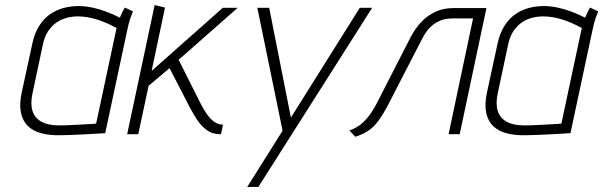

<svg xmlns="http://www.w3.org/2000/svg" viewBox="-20 -532 2391 761"><path d="M507 -487 475 -502Q469 -493 463 -479.5Q457 -466 455 -462Q430 -475 402 -485.5Q374 -496 346 -502Q318 -508 290 -508Q261 -508 232.5 -500.5Q204 -493 179 -476Q154 -459 135 -429Q116 -399 107 -354L66 -165Q56 -118 63 -85Q70 -52 91 -32Q112 -12 145 -3.5Q178 5 219 4Q235 4 258 3Q281 2 305.5 1Q330 0 350.5 -1.5Q371 -3 384.5 -3.5Q398 -4 397 -4L484 -411Q490 -441 497.5 -462Q505 -483 507 -487ZM109 -163 149 -351Q156 -387 171.5 -409.5Q187 -432 206.5 -444.5Q226 -457 247 -462Q268 -467 288 -467Q307 -467 325.5 -464Q344 -461 362 -455.5Q380 -450 400 -441.5Q420 -433 442 -421L361 -42Q361 -42 348 -41Q335 -40 313.5 -39Q292 -38 266.5 -36.5Q241 -35 214 -35Q170 -35 143.5 -50Q117 -65 108.5 -93.5Q100 -122 109 -163Z M778 -116 688 -295 922 -501H863L581 -251L634 -502L593 -512L484 0H528L569 -192L652 -262L732 -107Q745 -82 761 -57.5Q777 -33 799.5 -16.5Q822 0 854 0H856L864 -38H862Q848 -38 833.5 -46.5Q819 -55 805 -73Q791 -91 778 -116Z M960 209H1004L1455 -501H1406L1133 -66L1047 -501H1000L1100 -14Z M1779 -500Q1738 -500 1707.5 -486Q1677 -472 1655.5 -450.5Q1634 -429 1620.5 -407Q1607 -385 1599 -368L1473 -122Q1466 -108 1452.5 -87Q1439 -66 1418 -46Q1397 -26 1365 -15L1388 10Q1420 0 1441.5 -15Q1463 -30 1480.5 -54Q1498 -78 1516 -112L1653 -378Q1664 -400 1679.5 -418Q1695 -436 1718.5 -447.5Q1742 -459 1775 -459H1855L1758 0H1802L1908 -500Z M2351 -487 2319 -502Q2313 -493 2307 -479.5Q2301 -466 2299 -462Q2274 -475 2246 -485.5Q2218 -496 2190 -502Q2162 -508 2134 -508Q2105 -508 2076.5 -500.5Q2048 -493 2023 -476Q1998 -459 1979 -429Q1960 -399 1951 -354L1910 -165Q1900 -118 1907 -85Q1914 -52 1935 -32Q1956 -12 1989 -3.5Q2022 5 2063 4Q2079 4 2102 3Q2125 2 2149.5 1Q2174 0 2194.5 -1.5Q2215 -3 2228.5 -3.5Q2242 -4 2241 -4L2328 -411Q2334 -441 2341.5 -462Q2349 -483 2351 -487ZM1953 -163 1993 -351Q2000 -387 2015.5 -409.5Q2031 -432 2050.5 -444.5Q2070 -457 2091 -462Q2112 -467 2132 -467Q2151 -467 2169.5 -464Q2188 -461 2206 -455.5Q2224 -450 2244 -441.5Q2264 -433 2286 -421L2205 -42Q2205 -42 2192 -41Q2179 -40 2157.5 -39Q2136 -38 2110.5 -36.5Q2085 -35 2058 -35Q2014 -35 1987.5 -50Q1961 -65 1952.5 -93.5Q1944 -122 1953 -163Z"/></svg>

Font: Advent Pro Light
Style: Italic
Weight: 300
Italic angle: -12°
Version: Version 3.000